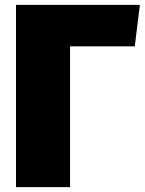

<svg xmlns="http://www.w3.org/2000/svg" viewBox="-20 -772 597 792"><path d="M557 -752H46V0H269V-581H536Z"/></svg>

Font: Glow Sans SC Normal Heavy
Style: Regular
Weight: 900
Designer: Ryoko NISHIZUKA (kana, bopomofo & ideographs); Paul D. Hunt (Latin, Greek & Cyrillic); Sandoll Communications, Soo-young
Version: Version 0.93